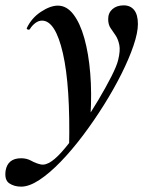

<svg xmlns="http://www.w3.org/2000/svg" viewBox="-94 -416 567 717"><path d="M-15 281Q-41 281 -59.5 268.5Q-78 256 -73 221Q-65 175 -15 175Q6 175 23 184.5Q40 194 58 198Q76 202 99 186Q121 171 151 134.5Q181 98 213 51.5Q245 5 273.5 -43Q302 -91 322 -130.5Q342 -170 347 -191Q356 -227 351.5 -248.5Q347 -270 337.5 -284Q328 -298 319 -311Q310 -324 310 -345Q310 -368 326 -382Q342 -396 368 -396Q393 -396 407 -378.5Q421 -361 421 -326Q421 -294 404.5 -245.5Q388 -197 359.5 -140Q331 -83 294 -24Q257 35 216 89.5Q175 144 133 187.5Q91 231 53 256Q15 281 -15 281ZM164 135Q169 -94 141 -216.5Q113 -339 63 -339Q50 -339 38 -330Q26 -321 18 -308Q16 -304 10.5 -305.5Q5 -307 6 -311Q24 -349 59 -372Q94 -395 122 -395Q155 -395 180 -362.5Q205 -330 221 -273Q237 -216 243 -142Q249 -68 244 16Z"/></svg>

Font: Cormorant Garamond Light
Style: Italic
Weight: 300
Italic angle: -10°
Designer: Christian Thalmann (Catharsis Fonts)
Foundry: Catharsis Fonts
Version: Version 4.001